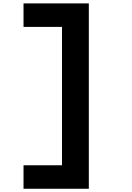

<svg xmlns="http://www.w3.org/2000/svg" viewBox="-20 -953 790 1145"><path d="M120.3 -932.7H509.7V172.7H120.3V32.6H349.7V-792.6H120.3Z"/></svg>

Font: Martian Mono SemiExpanded
Style: Regular
Weight: 400
Width: 6
Monospace: yes
Designer: Roman Shamin
Foundry: Evil Martians
Version: Version 1.000